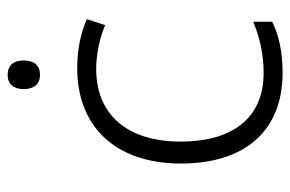

<svg xmlns="http://www.w3.org/2000/svg" viewBox="-152 -618 779 516"><g transform="rotate(-90 238.0 -359.5)"><path d="M295 -729C271 -729 257 -713 257 -686C257 -658 271 -642 295 -642C321 -642 334 -658 334 -686C334 -713 321 -729 295 -729ZM301 10C359 10 404 -1 438 -18V-69C400 -53 354 -41 301 -41C174 -41 116 -131 116 -264C116 -405 186 -491 312 -491C349 -491 393 -482 429 -467L445 -516C410 -532 364 -542 313 -542C160 -542 57 -443 57 -263C57 -91 145 10 301 10Z"/></g></svg>

Font: Noto Sans Sinhala UI Light
Style: Regular
Weight: 300
Designer: Jelle Bosma - Monotype Design Team
Foundry: Monotype Imaging Inc.
Version: Version 2.006